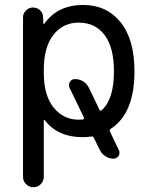

<svg xmlns="http://www.w3.org/2000/svg" viewBox="-20 -578 613 794"><path d="M305.7 -484.4Q240.2 -484.4 200.7 -433.6Q161.1 -382.8 161.1 -290V-276.4Q161.1 -183.6 201.7 -133.3Q242.2 -83 305.7 -83Q316.4 -83 323.2 -84Q325.2 -84 326.7 -86.4Q328.1 -88.9 327.1 -91.8L267.6 -214.8Q261.7 -227.5 269 -239.3Q276.4 -251 290 -251Q308.6 -251 324.2 -241.2Q339.8 -231.4 347.7 -214.8L391.6 -124Q394.5 -117.2 400.4 -122.1Q451.2 -167 451.2 -283.2Q451.2 -381.8 412.6 -433.1Q374 -484.4 305.7 -484.4ZM159.2 -480.5Q159.2 -479.5 160.6 -479Q162.1 -478.5 163.1 -479.5Q216.8 -556.6 322.3 -557.6Q420.9 -557.6 478.5 -486.3Q536.1 -415 536.1 -283.2Q536.1 -108.4 437.5 -44.9Q431.6 -41 434.6 -34.2L471.7 43Q477.5 55.7 470.2 66.9Q462.9 78.1 449.2 78.1Q431.6 78.1 417 68.8Q402.3 59.6 393.6 43.9L368.2 -7.8Q365.2 -14.6 358.4 -13.7Q341.8 -10.7 322.3 -10.7Q218.8 -10.7 165 -81.1Q164.1 -82 162.6 -81.5Q161.1 -81.1 161.1 -80.1V153.3Q161.1 170.9 148.4 183.6Q135.7 196.3 118.2 196.3Q100.6 196.3 87.9 183.6Q75.2 170.9 75.2 153.3V-505.9Q75.2 -522.5 87.4 -534.7Q99.6 -546.9 116.2 -546.9Q133.8 -546.9 146 -535.2Q158.2 -523.4 158.2 -505.9Z"/></svg>

Font: Gen Jyuu Gothic Regular
Style: Regular
Weight: 400
Designer: [Source Han Sans]
Ryoko NISHIZUKA  (kana & ideographs); Paul D. Hunt (Latin, Greek & Cyrillic); Wenlong ZHANG  (bopomofo
Version: Version 1.002.20150607